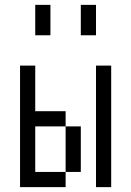

<svg xmlns="http://www.w3.org/2000/svg" viewBox="-20 -770 540 790"><path d="M62.5 -500Q62.5 -500 62.5 0H250V-62.5H125V-250H250V-62.5H312.5V-250H250V-312.5H125V-500ZM375 -500Q375 -500 375 0H437.5Q437.5 0 437.5 -500ZM125 -750Q125 -750 125 -625H187.5Q187.5 -625 187.5 -750ZM312.5 -750Q312.5 -750 312.5 -625H375Q375 -625 375 -750Z"/></svg>

Font: CalcUnifontExMono
Style: Regular
Weight: 500
Version: Version 15.0.06